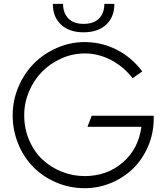

<svg xmlns="http://www.w3.org/2000/svg" viewBox="-20 -966 870 999"><path d="M420.9 13.2Q342.3 13.2 272.7 -16.6Q203.1 -46.4 153.3 -96.9Q103.5 -147.5 74.7 -217.8Q45.9 -288.1 45.9 -366.2Q45.9 -443.8 76.2 -514.6Q106.4 -585.4 157 -636.2Q207.5 -687 276.6 -717Q345.7 -747.1 420.9 -747.1Q509.3 -747.1 587.4 -707.3Q665.5 -667.5 720.2 -594.2L669.9 -559.1Q623.5 -619.1 557.9 -653.6Q492.2 -688 420.9 -688Q358.9 -688 301 -662.6Q243.2 -637.2 200.2 -594.2Q157.2 -551.3 131.6 -491.5Q106 -431.6 106 -366.2Q106 -296.9 131.6 -237.1Q157.2 -177.2 200.4 -136.5Q243.7 -95.7 301 -72.8Q358.4 -49.8 420.9 -49.8Q536.1 -49.8 618.2 -120.1Q700.2 -190.4 715.8 -306.2H435.1L457 -363.8H779.8V-349.1Q779.8 -272.9 750.7 -205.1Q721.7 -137.2 673.1 -89.6Q624.5 -42 558.6 -14.4Q492.7 13.2 420.9 13.2ZM254.9 -945.8H308.1Q308.1 -898.4 335.4 -870.1Q362.8 -841.8 415 -841.8Q468.3 -841.8 495.6 -870.1Q522.9 -898.4 522.9 -945.8H575.2Q575.2 -877.9 532.5 -837.9Q489.7 -797.9 415 -797.9Q340.3 -797.9 297.6 -837.9Q254.9 -877.9 254.9 -945.8Z"/></svg>

Font: Kreadon Light
Style: Regular
Weight: 300
Designer: kohakuno
Foundry: StudioGnu
Version: Version 1.000;Glyphs 3.1.2 (3151)